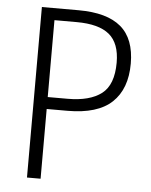

<svg xmlns="http://www.w3.org/2000/svg" viewBox="-52 -757 631 801"><g transform="rotate(5 263.5 -357.0)"><path d="M245 -714Q364 -714 422.5 -664.5Q481 -615 481 -511Q481 -405 421 -348.5Q361 -292 235 -292H148V0H91V-714ZM241 -664H148V-342H231Q324 -342 373 -379.5Q422 -417 422 -510Q422 -591 378 -627.5Q334 -664 241 -664Z"/></g></svg>

Font: Noto Sans Thai Looped SemiCondensed Light
Style: Regular
Weight: 300
Width: 4
Designer: Sasikarn Vongin, Ben Mitchell
Foundry: The Fontpad Ltd
Version: Version 1.001; ttfautohint (v1.8.4.7-5d5b)